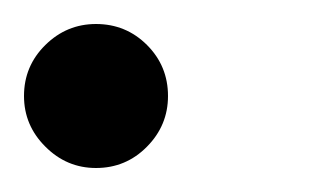

<svg xmlns="http://www.w3.org/2000/svg" viewBox="-50 -130 270 160"><path d="M-30 -50Q-30 -75 -12.2 -92.5Q5.5 -110 30 -110Q55 -110 72.5 -92.5Q90 -75 90 -50Q90 -25.5 72.5 -7.8Q55 10 30 10Q5.5 10 -12.2 -7.8Q-30 -25.5 -30 -50Z"/></svg>

Font: Besley*
Style: Italic
Weight: 400
Italic angle: -13°
Designer: Owen Earl
Foundry: indestructible type*
Version: Version 2.000; ttfautohint (v1.8.3)